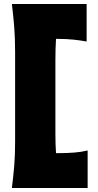

<svg xmlns="http://www.w3.org/2000/svg" viewBox="-20 -803 485 953"><path d="M39 130Q46 74.5 50.5 21.8Q55 -31 55 -99V-544Q55 -615.5 50.5 -670.5Q46 -725.5 39 -783H410V-597Q380 -602.5 345.2 -606.2Q310.5 -610 264 -610H258Q255 -562 255 -504V-139Q255 -86.5 258 -43H276Q314.5 -43 349 -45.8Q383.5 -48.5 415 -56V130Z"/></svg>

Font: Commissioner Flair Black
Style: Regular
Weight: 900
Designer: Kostas Bartsokas
Foundry: Kostas Bartsokas
Version: Version 1.000; ttfautohint (v1.8.3)